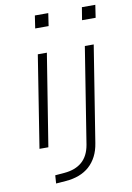

<svg xmlns="http://www.w3.org/2000/svg" viewBox="-96 -748 686 1001"><g transform="rotate(-10 247.0 -248.0)"><path d="M151 -622 161 -689H232L222 -622ZM64 0 141 -487H189L111 0ZM399 -622 410 -689H481L471 -622ZM118 193 121 150 170 146Q229 141 264 110.5Q299 80 309 22L390 -487H437L356 21Q350 60 334.5 90Q319 120 295.5 141Q272 162 240.5 174Q209 186 170 189Z"/></g></svg>

Font: Nunito Sans 10pt SemiExpanded ExtraLight
Style: Italic
Weight: 250
Width: 6
Italic angle: -9°
Designer: Vernon Adams
Foundry: Vernon Adams
Version: Version 3.101;gftools[0.9.27]